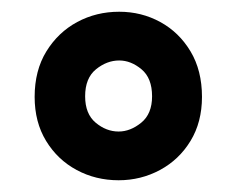

<svg xmlns="http://www.w3.org/2000/svg" viewBox="-20 -732 402 327"><path d="M182 -425Q143 -425 110.5 -442.5Q78 -460 58.5 -492Q39 -524 39 -567Q39 -612 59 -644.5Q79 -677 111.5 -694.5Q144 -712 183 -712Q221 -712 253 -694.5Q285 -677 304.5 -644.5Q324 -612 324 -567Q324 -524 304.5 -492Q285 -460 252.5 -442.5Q220 -425 182 -425ZM182 -508Q202 -508 220.5 -523Q239 -538 239 -568Q239 -599 221 -614Q203 -629 183 -629Q162 -629 143.5 -614Q125 -599 125 -568Q125 -538 143 -523Q161 -508 182 -508Z"/></svg>

Font: HostGroteskBold
Style: Bold
Weight: 700
Designer: Doukan Karapınar based on Poppins by Indian Type Foundry, Jonny Pinhorn
Foundry: Element Type
Version: Version 1.001; ttfautohint (v1.8.4.7-5d5b)